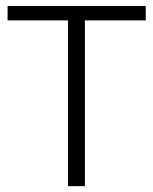

<svg xmlns="http://www.w3.org/2000/svg" viewBox="-20 -638 525 658"><path d="M6 -568V-617.5H479.5V-568H258L271 -581.5V0H213V-581.5L226 -568Z"/></svg>

Font: Karla Light
Style: Regular
Weight: 300
Designer: Jonathan Pinhorn
Version: Version 2.004;gftools[0.9.33]